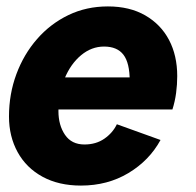

<svg xmlns="http://www.w3.org/2000/svg" viewBox="-20 -564 612 598"><path d="M232 14Q163 14 112.5 -13.5Q62 -41 35 -90Q8 -139 8 -201Q8 -271 31 -333Q54 -395 95.5 -442.5Q137 -490 193 -517Q249 -544 316 -544Q384 -544 432.5 -516Q481 -488 506.5 -439.5Q532 -391 532 -327Q532 -301 528.5 -274.5Q525 -248 517 -223H92L114 -323H430L380 -265Q382 -276 383 -288Q384 -300 384 -312Q384 -368 364.5 -393.5Q345 -419 304 -419Q265 -419 232.5 -392Q200 -365 181 -319Q162 -273 162 -218Q162 -174 182.5 -144Q203 -114 243 -114Q279 -114 305 -132Q331 -150 344 -177L480 -128Q445 -64 380 -25Q315 14 232 14Z"/></svg>

Font: Radio Canada Big
Style: Bold Italic
Weight: 700
Italic angle: -12°
Designer: Étienne Aubert Bonn
Foundry: Coppers and Brasses
Version: Version 1.001